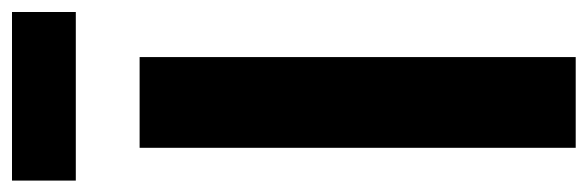

<svg xmlns="http://www.w3.org/2000/svg" viewBox="-358 -646 1003 328"><g transform="rotate(-90 144.0 -481.5)"><path d="M56 -745H211V0H56ZM0 -963H288V-854H0Z"/></g></svg>

Font: BLUETTI 2.0
Style: Bold
Weight: 700
Designer: Stijn de Vries
Foundry: tokotype
Version: Version 2.005;October 31, 2023;FontCreator 14.0.0.2814 64-bi